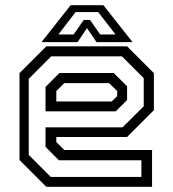

<svg xmlns="http://www.w3.org/2000/svg" viewBox="-20 -718 666 738"><path d="M468.5 -540 571.5 -437V-294.5L468.5 -191.5H196.5V-172L227 -141.5H564.5V0H158L55 -103V-437L158 -540ZM417 -437.5 468.5 -386.5V-333.5L425 -290H155V-384L208.5 -437.5ZM448.5 -501.5H177L90.5 -415V-122.5L175 -38H523.5V-102H206.5L155 -153.5V-228.5H451L532.5 -309.5V-417.5ZM399.5 -398.5H227L196.5 -368V-328H409.5L430.5 -349V-368ZM251.5 -698H377.5L489.5 -556H351L314.5 -610L278 -556H139.5ZM270.5 -671.5 204.5 -585.5H263L302 -641.5H326L365 -585.5H424L357.5 -671.5Z"/></svg>

Font: Tourney
Style: Regular
Weight: 400
Designer: Tyler Finck
Foundry: Etcetera Type Co
Version: Version 1.015